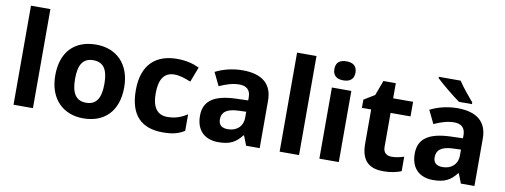

<svg xmlns="http://www.w3.org/2000/svg" viewBox="-63 -1104 3815 1451"><g transform="rotate(10 1845.0 -378.0)"><path d="M227 0V-760H78V0Z M879 -274C879 -455 769 -556 616 -556C451 -556 350 -455 350 -274C350 -92 460 10 613 10C777 10 879 -92 879 -274ZM502 -274C502 -382 535 -436 614 -436C694 -436 727 -382 727 -274C727 -166 694 -110 615 -110C535 -110 502 -166 502 -274Z M1224 10C1300 10 1344 -2 1390 -31V-158C1344 -128 1299 -111 1237 -111C1163 -111 1121 -162 1121 -271C1121 -381 1159 -436 1237 -436C1277 -436 1316 -423 1363 -404L1407 -519C1366 -539 1312 -556 1237 -556C1078 -556 969 -470 969 -270C969 -76 1061 10 1224 10Z M1740 -557C1663 -557 1589 -538 1531 -508L1580 -407C1631 -430 1681 -447 1734 -447C1787 -447 1819 -421 1819 -364V-340L1724 -337C1561 -331 1480 -279 1480 -163C1480 -45 1552 10 1649 10C1740 10 1783 -15 1830 -74H1834L1863 0H1967V-364C1967 -494 1886 -557 1740 -557ZM1761 -251 1819 -253V-208C1819 -138 1769 -99 1705 -99C1662 -99 1633 -116 1633 -162C1633 -214 1665 -248 1761 -251Z M2269 0V-760H2120V0Z M2500 -760C2455 -760 2419 -743 2419 -687C2419 -632 2455 -614 2500 -614C2544 -614 2581 -632 2581 -687C2581 -743 2544 -760 2500 -760ZM2574 -546H2425V0H2574Z M2960 -109C2921 -109 2895 -129 2895 -171V-434H3048V-546H2895V-662H2800L2757 -547L2675 -497V-434H2746V-171C2746 -30 2819 10 2917 10C2973 10 3022 -1 3054 -15V-126C3023 -116 2993 -109 2960 -109Z M3374 -766H3207V-756C3245 -719 3339 -641 3390 -606H3489V-619C3457 -656 3403 -721 3374 -766ZM3388 -557C3311 -557 3237 -538 3179 -508L3228 -407C3279 -430 3329 -447 3382 -447C3435 -447 3467 -421 3467 -364V-340L3372 -337C3209 -331 3128 -279 3128 -163C3128 -45 3200 10 3297 10C3388 10 3431 -15 3478 -74H3482L3511 0H3615V-364C3615 -494 3534 -557 3388 -557ZM3409 -251 3467 -253V-208C3467 -138 3417 -99 3353 -99C3310 -99 3281 -116 3281 -162C3281 -214 3313 -248 3409 -251Z"/></g></svg>

Font: Noto Sans Gujarati
Style: Bold
Weight: 700
Designer: Jelle Bosma - Monotype Design Team, Universal Thirst
Foundry: Monotype Imaging Inc.
Version: Version 2.106